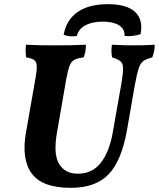

<svg xmlns="http://www.w3.org/2000/svg" viewBox="-20 -894 764 923"><path d="M320 9Q183 9 132.5 -60Q82 -129 105 -258L152 -526Q158 -561 156.5 -579.5Q155 -598 143.5 -606Q132 -614 106 -618Q101 -646 105 -679Q141 -677 174 -676.5Q207 -676 246 -676Q282 -676 317.5 -676.5Q353 -677 393 -679Q393 -663 390.5 -648Q388 -633 382 -618Q353 -615 337.5 -606.5Q322 -598 314 -576.5Q306 -555 298 -511L255 -263Q235 -155 263.5 -107Q292 -59 354 -59Q424 -59 465 -112Q506 -165 522 -257L564 -495Q572 -543 571.5 -566.5Q571 -590 558.5 -600Q546 -610 519 -618Q513 -647 518 -679Q550 -677 576 -676.5Q602 -676 621 -676Q650 -676 671.5 -676.5Q693 -677 724 -679Q723 -646 712 -618Q684 -611 669.5 -601Q655 -591 646.5 -565Q638 -539 628 -484L590 -266Q564 -121 502 -56Q440 9 320 9ZM499 -874Q588 -874 628.5 -837.5Q669 -801 656 -730Q639 -724 618.5 -721.5Q598 -719 579 -721Q580 -755 552 -772.5Q524 -790 474 -790Q424 -790 391 -772.5Q358 -755 349 -721Q330 -718 313.5 -720Q297 -722 286 -727Q299 -799 353.5 -836.5Q408 -874 499 -874Z"/></svg>

Font: Vollkorn
Style: Bold Italic
Weight: 700
Italic angle: -11°
Designer: Friedrich Althausen
Foundry: Friedrich Althausen
Version: Version 5.000; ttfautohint (v1.8.3)